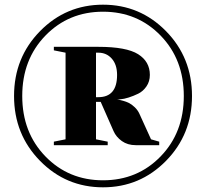

<svg xmlns="http://www.w3.org/2000/svg" viewBox="-20 -760 880 820"><path d="M660 -140H560Q525 -140 500.5 -157.5Q476 -175 465 -200L410 -325H390V-165L440 -155V-140H210V-155L260 -165V-535L210 -545V-560H400Q520 -560 570 -528.5Q620 -497 620 -440Q620 -412 605.5 -391Q591 -370 570.5 -360Q550 -350 529.5 -343.5Q509 -337 494 -336L480 -335Q483 -335 488 -334Q493 -333 506 -329.5Q519 -326 531 -320Q543 -314 555.5 -302Q568 -290 575 -275L625 -165L660 -155ZM400 -535H390V-345H400Q480 -345 480 -440Q480 -484 457.5 -509.5Q435 -535 400 -535ZM151 -73Q40 -186 40 -350Q40 -514 151 -627Q262 -740 420 -740Q578 -740 689 -627Q800 -514 800 -350Q800 -186 689 -73Q578 40 420 40Q262 40 151 -73ZM666 -92Q765 -194 765 -350Q765 -506 666 -608Q567 -710 420 -710Q273 -710 174 -608Q75 -506 75 -350Q75 -194 174 -92Q273 10 420 10Q567 10 666 -92Z"/></svg>

Font: Yeseva One
Style: Regular
Weight: 400
Designer: Jovanny Lemonad
Foundry: Jovanny Lemonad
Version: Version 2.000